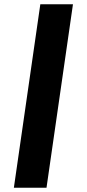

<svg xmlns="http://www.w3.org/2000/svg" viewBox="-20 -880 407 900"><path d="M45 0H198L322 -860H169Z"/></svg>

Font: Hussar Paneuropjskich
Style: UpCsObl
Weight: 400
Designer: Mew Too, Robert Jablonski
Foundry: Cannot Into Space Fonts
Version: Version 1